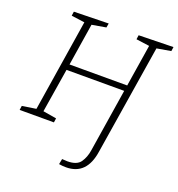

<svg xmlns="http://www.w3.org/2000/svg" viewBox="-161 -826 1106 1195"><g transform="rotate(20 391.5 -229.0)"><path d="M783 -695 779 -667 686 -651 570 75Q546 237 410 237Q386 237 363 233L370 197Q396 199 405 199Q468 199 491.5 165Q515 131 522 84L588 -334H206L159 -43L248 -28L244 0H17L21 -28L113 -42L209 -650L121 -662L125 -690L354 -695L349 -667L256 -651L212 -372H594L638 -650L550 -662L554 -690Z"/></g></svg>

Font: Bitter Pro Light
Style: Italic
Weight: 300
Italic angle: -9°
Designer: Sol Matas, and Bitter project Authors
Foundry: Sol Matas
Version: Version 1.010